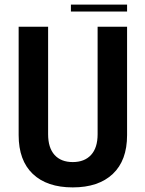

<svg xmlns="http://www.w3.org/2000/svg" viewBox="-20 -802 632 834"><path d="M288 -752V-782H532V-752ZM296 12Q184 12 122.5 -46.5Q61 -105 61 -215V-686H189V-219Q189 -160 217 -129Q245 -98 296 -98Q347 -98 375.5 -129Q404 -160 404 -219V-686H532V-215Q532 -105 470 -46.5Q408 12 296 12Z"/></svg>

Font: AXENEO7
Style: Regular
Weight: 400
Designer: Hector Gatti, Simon Guibord
Foundry: Omnibus-Type, Jean-Christophe Thérien
Version: Version 1.000